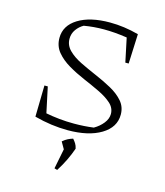

<svg xmlns="http://www.w3.org/2000/svg" viewBox="-109 -608 765 888"><g transform="rotate(15 274.0 -164.0)"><path d="M247 7Q208 7 168 1.5Q128 -4 87 -15L90 -165H106L132 -43Q163 -37 197 -33.5Q231 -30 267 -30Q292 -30 315 -31.5Q338 -33 361 -36Q387 -51 404 -72.5Q421 -94 421 -117Q421 -146 397.5 -167Q374 -188 337.5 -205.5Q301 -223 260 -240.5Q219 -258 182.5 -279.5Q146 -301 123 -329Q100 -357 100 -396Q100 -455 156.5 -490Q213 -525 308 -525Q376 -525 446 -506L440 -364H424L400 -478Q341 -487 289 -487Q241 -487 194 -479Q174 -468 160 -448.5Q146 -429 146 -404Q146 -373 169 -350Q192 -327 228.5 -309Q265 -291 306 -273.5Q347 -256 383.5 -236Q420 -216 443 -189.5Q466 -163 466 -126Q466 -65 406 -29Q346 7 247 7ZM234 193 253 97 234 64Q247 53 258 47.5Q269 42 282 38Q290 47 296 56.5Q302 66 305 80Q295 109 281 138Q267 167 248 197Z"/></g></svg>

Font: Piazzolla SC ExtraLight
Style: Regular
Weight: 200
Designer: Juan Pablo del Peral
Foundry: Huerta Tipografica
Version: Version 1.330